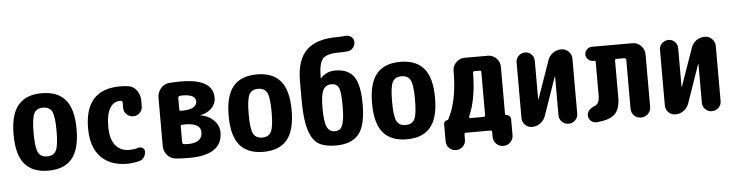

<svg xmlns="http://www.w3.org/2000/svg" viewBox="-50 -981 5099 1334"><g transform="rotate(-5 2500.0 -314.0)"><path d="M187.5 -124Q205.1 -89.8 250 -89.8Q294.9 -89.8 312.5 -124Q330.1 -158.2 330.1 -260.3Q330.1 -362.3 312.5 -396Q294.9 -429.7 250 -429.7Q205.1 -429.7 187.5 -396Q169.9 -362.3 169.9 -260.3Q169.9 -158.2 187.5 -124ZM85 -465.3Q139.6 -530.3 250 -530.3Q360.4 -530.3 415 -465.3Q469.7 -400.4 469.7 -260.3Q469.7 -120.1 415 -55.2Q360.4 9.8 250 9.8Q139.6 9.8 85 -55.2Q30.3 -120.1 30.3 -260.3Q30.3 -400.4 85 -465.3Z M852.5 -526.4Q889.6 -521.5 912.1 -490.2Q934.6 -459 934.6 -419.9V-379.9Q934.6 -352.5 916 -334Q897.5 -315.4 870.1 -315.4Q842.8 -315.4 823.7 -334Q804.7 -352.5 804.7 -379.9V-417Q804.7 -427.7 793.9 -429.7H785.2Q742.2 -429.7 716.3 -386.7Q690.4 -343.8 690.4 -259.8Q690.4 -172.9 725.1 -128.9Q759.8 -85 820.3 -85Q857.4 -85 884.8 -93.8Q901.4 -98.6 915.5 -89.8Q929.7 -81.1 929.7 -64.5Q929.7 -42 917 -23.9Q904.3 -5.9 882.8 -1Q836.9 9.8 799.8 9.8Q681.6 9.8 615.7 -58.6Q549.8 -127 549.8 -259.8Q549.8 -529.3 794.9 -530.3Q827.1 -530.3 852.5 -526.4Z M1231.4 -89.8Q1332 -89.8 1332 -164.1Q1332 -228.5 1220.7 -227.5H1203.1Q1192.4 -227.5 1192.4 -215.8V-105.5Q1192.4 -94.7 1203.1 -91.8Q1221.7 -89.8 1231.4 -89.8ZM1192.4 -415V-335.9Q1192.4 -324.2 1203.1 -324.2H1207Q1314.5 -324.2 1314.5 -380.9Q1314.5 -429.7 1220.7 -429.7Q1215.8 -429.7 1204.1 -427.7Q1192.4 -425.8 1192.4 -415ZM1334 -281.2Q1388.7 -273.4 1426.3 -236.8Q1463.9 -200.2 1463.9 -150.4Q1463.9 6.8 1231.4 6.8Q1181.6 6.8 1139.6 2.9Q1103.5 0 1079.6 -27.3Q1055.7 -54.7 1055.7 -91.8V-427.7Q1055.7 -464.8 1079.6 -493.2Q1103.5 -521.5 1139.6 -524.4Q1181.6 -527.3 1220.7 -527.3Q1443.4 -527.3 1444.3 -394.5Q1444.3 -351.6 1413.1 -320.8Q1381.8 -290 1334 -282.2Q1333 -282.2 1333 -281.2Z M1687.5 -124Q1705.1 -89.8 1750 -89.8Q1794.9 -89.8 1812.5 -124Q1830.1 -158.2 1830.1 -260.3Q1830.1 -362.3 1812.5 -396Q1794.9 -429.7 1750 -429.7Q1705.1 -429.7 1687.5 -396Q1669.9 -362.3 1669.9 -260.3Q1669.9 -158.2 1687.5 -124ZM1585 -465.3Q1639.6 -530.3 1750 -530.3Q1860.4 -530.3 1915 -465.3Q1969.7 -400.4 1969.7 -260.3Q1969.7 -120.1 1915 -55.2Q1860.4 9.8 1750 9.8Q1639.6 9.8 1585 -55.2Q1530.3 -120.1 1530.3 -260.3Q1530.3 -400.4 1585 -465.3Z M2254.9 -89.8Q2281.2 -89.8 2294.9 -102.1Q2308.6 -114.3 2316.9 -151.9Q2325.2 -189.5 2325.2 -259.8Q2325.2 -357.4 2311.5 -387.2Q2297.9 -417 2259.8 -417Q2220.7 -417 2202.6 -383.3Q2184.6 -349.6 2184.6 -259.8Q2184.6 -161.1 2201.7 -125.5Q2218.8 -89.8 2254.9 -89.8ZM2294.9 -509.8Q2383.8 -509.8 2424.3 -453.6Q2464.8 -397.5 2464.8 -259.8Q2464.8 -111.3 2414.6 -50.8Q2364.3 9.8 2254.9 9.8Q2178.7 9.8 2135.3 -16.1Q2091.8 -42 2068.4 -115.2Q2044.9 -188.5 2044.9 -320.3V-460Q2044.9 -603.5 2113.8 -671.9Q2182.6 -740.2 2330.1 -740.2Q2360.4 -740.2 2390.6 -743.2Q2412.1 -745.1 2428.7 -731Q2445.3 -716.8 2445.3 -696.3Q2445.3 -671.9 2430.2 -654.3Q2415 -636.7 2391.6 -634.8Q2361.3 -631.8 2330.1 -631.8Q2246.1 -631.8 2218.3 -599.6Q2190.4 -567.4 2190.4 -466.8Q2190.4 -464.8 2191.4 -464.8Q2192.4 -464.8 2193.4 -465.8Q2234.4 -509.8 2294.9 -509.8Z M2687.5 -124Q2705.1 -89.8 2750 -89.8Q2794.9 -89.8 2812.5 -124Q2830.1 -158.2 2830.1 -260.3Q2830.1 -362.3 2812.5 -396Q2794.9 -429.7 2750 -429.7Q2705.1 -429.7 2687.5 -396Q2669.9 -362.3 2669.9 -260.3Q2669.9 -158.2 2687.5 -124ZM2585 -465.3Q2639.6 -530.3 2750 -530.3Q2860.4 -530.3 2915 -465.3Q2969.7 -400.4 2969.7 -260.3Q2969.7 -120.1 2915 -55.2Q2860.4 9.8 2750 9.8Q2639.6 9.8 2585 -55.2Q2530.3 -120.1 2530.3 -260.3Q2530.3 -400.4 2585 -465.3Z M3305.7 -110.4V-410.2Q3305.7 -420.9 3294.9 -420.9H3258.8Q3248 -420.9 3248 -410.2Q3247.1 -229.5 3194.3 -109.4Q3193.4 -105.5 3195.3 -102.1Q3197.3 -98.6 3201.2 -98.6H3294.9Q3305.7 -99.6 3305.7 -110.4ZM3449.2 -98.6Q3462.9 -98.6 3473.1 -88.9Q3483.4 -79.1 3483.4 -65.4V44.9Q3483.4 74.2 3462.9 94.2Q3442.4 114.3 3414.1 114.3Q3385.7 114.3 3365.2 94.2Q3344.7 74.2 3344.7 44.9V10.7Q3344.7 0 3334 0H3162.1Q3151.4 0 3151.4 10.7V46.9Q3151.4 75.2 3131.8 94.7Q3112.3 114.3 3084 114.3Q3055.7 114.3 3036.1 94.7Q3016.6 75.2 3016.6 46.9V-73.2Q3016.6 -84 3024.4 -91.3Q3032.2 -98.6 3043 -98.6Q3045.9 -98.6 3047.9 -102.5Q3114.3 -225.6 3114.3 -430.7V-434.6Q3114.3 -469.7 3139.2 -494.6Q3164.1 -519.5 3199.2 -519.5H3359.4Q3394.5 -519.5 3419.4 -494.6Q3444.3 -469.7 3444.3 -434.6V-103.5Q3444.3 -98.6 3449.2 -98.6Z M3873 -519.5Q3902.3 -519.5 3923.3 -498.5Q3944.3 -477.5 3944.3 -449.2V-65.4Q3944.3 -38.1 3925.3 -19Q3906.2 0 3878.9 0Q3851.6 0 3832.5 -19Q3813.5 -38.1 3813.5 -65.4V-333Q3813.5 -334 3812 -334Q3810.5 -334 3810.5 -333L3717.8 -66.4Q3707 -37.1 3681.6 -18.6Q3656.2 0 3625 0Q3595.7 0 3575.7 -20Q3555.7 -40 3555.7 -69.3V-456.1Q3555.7 -482.4 3574.7 -501Q3593.8 -519.5 3620.1 -519.5Q3646.5 -519.5 3664.6 -501Q3682.6 -482.4 3682.6 -456.1V-186.5Q3682.6 -185.5 3683.6 -185.5Q3684.6 -185.5 3684.6 -186.5L3778.3 -453.1Q3789.1 -483.4 3814.9 -501.5Q3840.8 -519.5 3873 -519.5Z M4368.2 -518.6Q4403.3 -518.6 4428.2 -493.7Q4453.1 -468.8 4453.1 -433.6V-67.4Q4453.1 -39.1 4433.1 -19Q4413.1 1 4383.8 1Q4355.5 1 4335.9 -18.6Q4316.4 -38.1 4316.4 -67.4V-408.2Q4316.4 -412.1 4312 -416Q4307.6 -419.9 4303.7 -419.9H4249Q4238.3 -419.9 4238.3 -408.2V-152.3Q4238.3 -72.3 4201.2 -36.1Q4164.1 0 4072.3 6.8Q4049.8 7.8 4033.2 -7.8Q4016.6 -23.4 4016.6 -45.9Q4016.6 -85.9 4072.3 -108.4Q4104.5 -121.1 4103.5 -178.7V-412.1Q4103.5 -419.9 4095.7 -419.9H4085.9Q4066.4 -419.9 4051.3 -434.6Q4036.1 -449.2 4036.1 -469.2Q4036.1 -489.3 4051.3 -503.9Q4066.4 -518.6 4085.9 -518.6Z M4873 -519.5Q4902.3 -519.5 4923.3 -498.5Q4944.3 -477.5 4944.3 -449.2V-65.4Q4944.3 -38.1 4925.3 -19Q4906.2 0 4878.9 0Q4851.6 0 4832.5 -19Q4813.5 -38.1 4813.5 -65.4V-333Q4813.5 -334 4812 -334Q4810.5 -334 4810.5 -333L4717.8 -66.4Q4707 -37.1 4681.6 -18.6Q4656.2 0 4625 0Q4595.7 0 4575.7 -20Q4555.7 -40 4555.7 -69.3V-456.1Q4555.7 -482.4 4574.7 -501Q4593.8 -519.5 4620.1 -519.5Q4646.5 -519.5 4664.6 -501Q4682.6 -482.4 4682.6 -456.1V-186.5Q4682.6 -185.5 4683.6 -185.5Q4684.6 -185.5 4684.6 -186.5L4778.3 -453.1Q4789.1 -483.4 4814.9 -501.5Q4840.8 -519.5 4873 -519.5Z"/></g></svg>

Font: Rounded-X Mgen+ 1mn bold
Style: Bold
Weight: 700
Designer: [Source Han Sans]
Ryoko NISHIZUKA  (kana & ideographs); Paul D. Hunt (Latin, Greek & Cyrillic); Wenlong ZHANG  (bopomofo
Version: Version 1.059.20150602